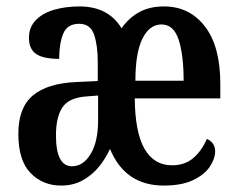

<svg xmlns="http://www.w3.org/2000/svg" viewBox="-20 -567 740 597"><path d="M170 10Q113 10 75 -29Q37 -68 37 -151Q37 -232 82 -270Q127 -308 218 -312L284 -315V-373Q284 -426 272.5 -459.5Q261 -493 226 -493Q189 -493 176.5 -462Q164 -431 164 -384Q114 -384 92 -399.5Q70 -415 70 -449Q70 -483 92 -505Q114 -527 149.5 -537Q185 -547 227 -547Q317 -547 358 -479Q380 -511 412.5 -529Q445 -547 490 -547Q569 -547 617 -485Q665 -423 665 -307V-261H399Q400 -155 429.5 -104Q459 -53 515 -53Q555 -53 581.5 -76Q608 -99 623 -135Q634 -131 641.5 -121Q649 -111 649 -97Q649 -74 632.5 -49Q616 -24 580.5 -7Q545 10 489 10Q369 10 322 -104Q309 -75 288 -49Q267 -23 237.5 -6.5Q208 10 170 10ZM551 -316Q551 -396 535.5 -443.5Q520 -491 482 -491Q445 -491 423 -447Q401 -403 401 -316ZM204 -50Q239 -50 262 -88.5Q285 -127 285 -192V-270L247 -267Q194 -263 174 -233Q154 -203 154 -146Q154 -50 204 -50Z"/></svg>

Font: Noto Serif Devanagari ExtraCondensed SemiBold
Style: Regular
Weight: 600
Width: 2
Designer: Universal Thirst, Indian Type Foundry and the Monotype Design Team
Foundry: Monotype Imaging Inc.
Version: Version 2.004; ttfautohint (v1.8.4.7-5d5b)